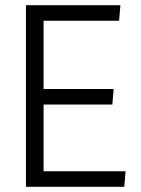

<svg xmlns="http://www.w3.org/2000/svg" viewBox="-20 -720 544 740"><path d="M439 -640H148V-377H418L413 -317H148V-60H464L459 0H80V-700H444Z"/></svg>

Font: Antic
Style: Regular
Weight: 400
Version: Version 1.0002